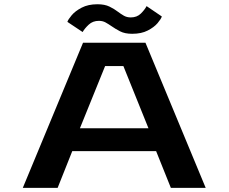

<svg xmlns="http://www.w3.org/2000/svg" viewBox="-20 -906 1104 926"><path d="M972 0H804L733 -177H328.5L258 0H90L380.5 -700H681.5ZM487 -587.5 365.5 -287.5H696L575 -587.5ZM617.5 -743Q582 -743 559 -755Q536 -767 517.5 -780Q503 -790 489 -797.8Q475 -805.5 457 -805.5Q427.5 -805.5 408 -787.2Q388.5 -769 378.5 -751.5L305 -800.5Q308.5 -812 325.8 -832.5Q343 -853 374.2 -869.2Q405.5 -885.5 450 -885.5Q485 -885.5 508 -874.2Q531 -863 548.5 -849.5Q563 -838.5 577.5 -830.2Q592 -822 610.5 -822Q640.5 -822 659.2 -840.5Q678 -859 687 -876.5L760.5 -826.5Q756.5 -814 739.8 -794.2Q723 -774.5 692.5 -758.8Q662 -743 617.5 -743Z"/></svg>

Font: Trispace Expanded SemiBold
Style: Regular
Weight: 600
Width: 7
Designer: Tyler Finck
Foundry: Etcetera Type Company
Version: Version 1.210; ttfautohint (v1.8.3)